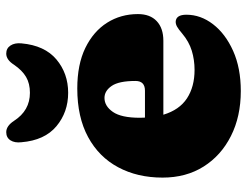

<svg xmlns="http://www.w3.org/2000/svg" viewBox="-106 -652 773 600"><g transform="rotate(-90 280.0 -352.5)"><path d="M535.5 -307.5Q535.5 -269.5 513.5 -248.8Q491.5 -228 452 -228H221Q236 -178 272.2 -154.2Q308.5 -130.5 361 -130.5Q392.5 -130.5 421 -139.2Q449.5 -148 474.5 -169Q488.5 -181 496.2 -185.2Q504 -189.5 511.5 -189.5Q533.5 -188.5 533.5 -156Q533.5 -111.5 503.8 -72.8Q474 -34 420.5 -10Q367 14 295 14Q215.5 14 154.5 -16.8Q93.5 -47.5 59 -102.2Q24.5 -157 24.5 -230.5Q24.5 -309 56.8 -369.2Q89 -429.5 151.2 -463.2Q213.5 -497 303 -497Q378 -497 429.8 -471.8Q481.5 -446.5 508.5 -403.8Q535.5 -361 535.5 -307.5ZM211.5 -301.5Q211.5 -293.5 212 -285.5H296Q326.5 -285.5 326.5 -315Q326.5 -367 311 -389.5Q295.5 -412 273.5 -412Q248 -412 229.8 -385.8Q211.5 -359.5 211.5 -301.5ZM289.5 -645Q318.5 -645 339 -657Q359.5 -669 377 -694.5Q392.5 -719 412 -719Q428.5 -719 437.2 -705.8Q446 -692.5 444 -671.5Q437.5 -599 393.8 -562.2Q350 -525.5 289.5 -525.5Q229 -525.5 185 -562.2Q141 -599 135 -671.5Q132.5 -692.5 141 -705.8Q149.5 -719 166.5 -719Q186 -719 202 -694.5Q234 -645 289.5 -645Z"/></g></svg>

Font: Fraunces 9pt Soft Black
Style: Regular
Weight: 900
Version: Version 1.000;[b76b70a41]